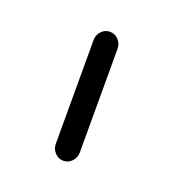

<svg xmlns="http://www.w3.org/2000/svg" viewBox="-64 -767 326 361"><g transform="rotate(20 99.0 -586.0)"><path d="M99 -457Q89 -457 82 -464.5Q75 -472 75 -482V-690Q75 -700 82 -707.5Q89 -715 99 -715Q109 -715 116 -707.5Q123 -700 123 -690V-482Q123 -472 116 -464.5Q109 -457 99 -457Z"/></g></svg>

Font: Zen Kurenaido
Style: Regular
Weight: 400
Designer: Yoshimichi Ohira
Foundry: Positype
Version: Version 1.001